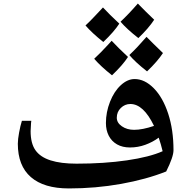

<svg xmlns="http://www.w3.org/2000/svg" viewBox="-20 -1038 1054 1078"><path d="M366.7 20Q226.6 20 153.3 -43.7Q80.1 -107.4 80.1 -231Q80.1 -255.4 87.2 -293.7Q94.2 -332 103 -359.9H155.8L154.3 -347.2L151.9 -301.8Q151.9 -232.9 179.2 -194.3Q206.5 -155.8 264.2 -137.5Q321.8 -119.1 409.7 -119.1Q564.9 -119.1 692.4 -137.7Q819.8 -156.2 893.1 -189Q884.3 -226.1 871.1 -265.1Q837.4 -240.2 795.9 -225.1Q754.4 -210 710 -210Q667.5 -210 637.2 -227.3Q606.9 -244.6 590.8 -275.6Q574.7 -306.6 574.7 -347.2Q574.7 -408.2 597.7 -466.6Q620.6 -524.9 658.2 -559.6Q695.8 -594.2 735.8 -594.2Q792.5 -594.2 843.5 -542.5Q894.5 -490.7 924.3 -399.9Q954.1 -309.1 954.1 -194.8Q954.1 -157.2 913.1 -75.2Q801.3 -30.8 659.2 -5.4Q517.1 20 366.7 20ZM732.9 -309.1Q779.8 -309.1 844.7 -331.1Q785.6 -454.1 711.9 -454.1Q681.2 -454.1 658.4 -431.9Q635.7 -409.7 635.7 -377Q635.7 -348.6 664.3 -328.9Q692.9 -309.1 732.9 -309.1ZM698.7 -718.3Q668.9 -672.4 608.9 -615.2Q545.9 -665 508.8 -708Q547.4 -743.7 585.9 -786.1L606.9 -809.1Q641.6 -771.5 698.7 -718.3ZM895 -740.2Q864.3 -693.4 805.7 -637.2Q741.2 -687.5 706.1 -729Q748.5 -768.6 802.7 -831.1Q835 -797.9 895 -740.2ZM649.9 -905.3Q620.1 -859.4 560.1 -802.2Q497.1 -852.1 460 -895Q486.3 -919.4 512.2 -947.3Q538.1 -975.1 558.1 -996.1Q592.8 -958.5 649.9 -905.3ZM845.7 -927.2Q814 -878.9 756.8 -824.2Q693.4 -873.5 656.7 -916Q701.7 -958 753.9 -1018.1Q791.5 -979 845.7 -927.2Z"/></svg>

Font: Droid Arabic Naskh
Style: Bold
Weight: 700
Designer: Pascal Zoghbi
Foundry: Ascender Corporation
Version: Version 1.00